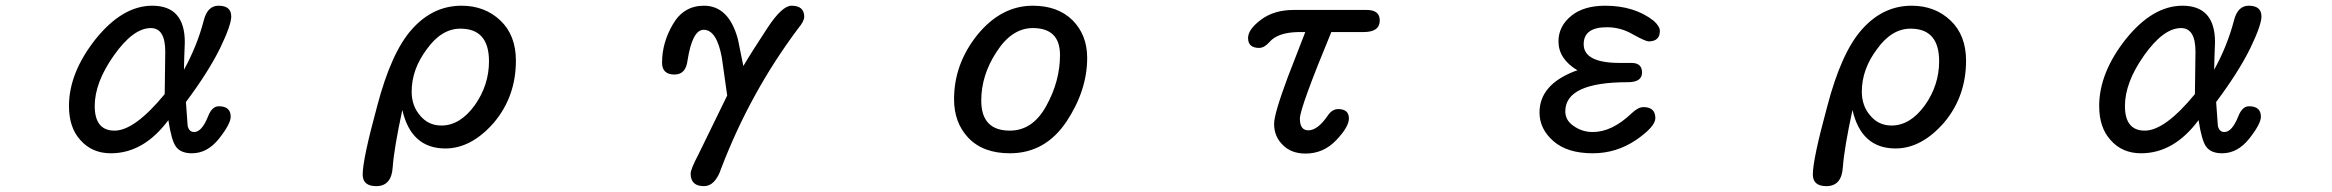

<svg xmlns="http://www.w3.org/2000/svg" viewBox="-20 -507 8040 662"><path d="M256.8 -24.4Q217.8 -67.4 217.8 -141.6Q217.8 -255.9 309.6 -372.1Q402.3 -487.3 504.9 -487.3Q617.2 -487.3 617.2 -361.3L615.2 -306.6L614.3 -266.6Q659.2 -347.7 682.6 -436.5Q695.3 -487.3 733.4 -487.3Q777.3 -487.3 777.3 -450.2Q777.3 -420.9 739.3 -341.8Q699.2 -259.8 621.1 -155.3L627 -73.2Q631.8 -51.8 649.4 -51.8Q675.8 -51.8 697.3 -105.5Q710.9 -140.6 734.4 -140.6Q775.4 -140.6 775.4 -104.5Q775.4 -80.1 735.4 -29.3Q695.3 21.5 641.6 21.5Q603.5 21.5 586.9 -1Q571.3 -21.5 560.5 -92.8Q475.6 21.5 362.3 21.5Q296.9 21.5 256.8 -24.4ZM547.9 -182.6 549.8 -329.1Q549.8 -410.2 500 -410.2Q439.5 -410.2 373 -316.4Q306.6 -222.7 306.6 -141.6Q306.6 -56.6 375 -56.6Q444.3 -56.6 547.9 -182.6Z M1230.5 94.7Q1230.5 42 1280.3 -140.6Q1329.1 -327.1 1400.4 -406.2Q1472.7 -487.3 1571.3 -487.3Q1651.4 -487.3 1705.1 -436.5Q1758.8 -385.7 1758.8 -297.9Q1758.8 -174.8 1683.6 -85Q1605.5 4.9 1515.6 4.9Q1397.5 4.9 1367.2 -127.9Q1338.9 2.9 1334 69.3Q1330.1 134.8 1277.3 134.8Q1230.5 134.8 1230.5 94.7ZM1617.2 -144.5Q1666 -213.9 1666 -295.9Q1666 -408.2 1567.4 -408.2Q1502 -408.2 1451.2 -336.9Q1399.4 -267.6 1399.4 -191.4Q1399.4 -141.6 1428.7 -108.4Q1457 -74.2 1502 -74.2Q1566.4 -74.2 1617.2 -144.5Z M2361.3 91.8Q2361.3 76.2 2387.7 26.4L2487.3 -177.7L2468.8 -308.6Q2451.2 -404.3 2406.2 -404.3Q2367.2 -404.3 2350.6 -298.8Q2344.7 -250 2305.7 -250Q2262.7 -250 2262.7 -291Q2262.7 -359.4 2299.8 -422.9Q2336.9 -487.3 2407.2 -487.3Q2493.2 -487.3 2524.4 -371.1L2543 -279.3Q2569.3 -324.2 2627 -412.1Q2676.8 -487.3 2709 -487.3Q2752.9 -487.3 2752.9 -449.2Q2752.9 -433.6 2731.4 -408.2Q2566.4 -187.5 2466.8 73.2Q2446.3 134.8 2407.2 134.8Q2361.3 134.8 2361.3 91.8Z M3318.4 -32.2Q3269.5 -84 3269.5 -165Q3269.5 -287.1 3350.6 -387.7Q3432.6 -487.3 3541 -487.3Q3627 -487.3 3677.7 -437.5Q3728.5 -386.7 3728.5 -307.6Q3728.5 -195.3 3657.2 -87.9Q3584 21.5 3461.9 21.5Q3369.1 21.5 3318.4 -32.2ZM3587.9 -142.6Q3634.8 -227.5 3634.8 -317.4Q3634.8 -410.2 3541 -410.2Q3468.8 -410.2 3416 -328.1Q3363.3 -248 3363.3 -160.2Q3363.3 -56.6 3461.9 -56.6Q3541 -56.6 3587.9 -142.6Z M4403.3 -6.8Q4373 -36.1 4373 -80.1Q4373 -114.3 4419.9 -240.2L4480.5 -396.5H4458Q4384.8 -395.5 4356.4 -361.3Q4338.9 -341.8 4321.3 -341.8Q4283.2 -341.8 4283.2 -376Q4283.2 -405.3 4327.1 -438.5Q4372.1 -472.7 4440.4 -472.7H4692.4Q4737.3 -472.7 4737.3 -436.5Q4737.3 -396.5 4681.6 -396.5H4570.3Q4461.9 -134.8 4461.9 -97.7Q4461.9 -57.6 4491.2 -57.6Q4522.5 -57.6 4556.6 -106.4Q4572.3 -130.9 4593.8 -130.9Q4630.9 -130.9 4630.9 -98.6Q4630.9 -69.3 4586.9 -23.4Q4543 22.5 4481.4 22.5Q4432.6 22.5 4403.3 -6.8Z M5335.9 -20.5Q5288.1 -62.5 5288.1 -119.1Q5288.1 -214.8 5410.2 -261.7L5418.9 -264.6Q5353.5 -303.7 5353.5 -364.3Q5353.5 -417 5398.4 -453.1Q5441.4 -487.3 5514.6 -487.3Q5615.2 -487.3 5681.6 -435.5Q5703.1 -416 5703.1 -400.4Q5703.1 -364.3 5664.1 -364.3Q5654.3 -364.3 5611.3 -387.7Q5569.3 -413.1 5520.5 -413.1Q5440.4 -413.1 5440.4 -354.5Q5440.4 -290 5565.4 -290H5605.5Q5641.6 -290 5641.6 -256.8Q5641.6 -223.6 5592.8 -223.6Q5377 -223.6 5377 -123Q5377 -91.8 5406.2 -72.3Q5435.5 -51.8 5471.7 -51.8Q5538.1 -51.8 5605.5 -116.2Q5627.9 -137.7 5646.5 -137.7Q5687.5 -137.7 5687.5 -99.6Q5687.5 -70.3 5621.1 -24.4Q5552.7 21.5 5471.7 21.5Q5383.8 21.5 5335.9 -20.5Z M6230.5 94.7Q6230.5 42 6280.3 -140.6Q6329.1 -327.1 6400.4 -406.2Q6472.7 -487.3 6571.3 -487.3Q6651.4 -487.3 6705.1 -436.5Q6758.8 -385.7 6758.8 -297.9Q6758.8 -174.8 6683.6 -85Q6605.5 4.9 6515.6 4.9Q6397.5 4.9 6367.2 -127.9Q6338.9 2.9 6334 69.3Q6330.1 134.8 6277.3 134.8Q6230.5 134.8 6230.5 94.7ZM6617.2 -144.5Q6666 -213.9 6666 -295.9Q6666 -408.2 6567.4 -408.2Q6502 -408.2 6451.2 -336.9Q6399.4 -267.6 6399.4 -191.4Q6399.4 -141.6 6428.7 -108.4Q6457 -74.2 6502 -74.2Q6566.4 -74.2 6617.2 -144.5Z M7256.8 -24.4Q7217.8 -67.4 7217.8 -141.6Q7217.8 -255.9 7309.6 -372.1Q7402.3 -487.3 7504.9 -487.3Q7617.2 -487.3 7617.2 -361.3L7615.2 -306.6L7614.3 -266.6Q7659.2 -347.7 7682.6 -436.5Q7695.3 -487.3 7733.4 -487.3Q7777.3 -487.3 7777.3 -450.2Q7777.3 -420.9 7739.3 -341.8Q7699.2 -259.8 7621.1 -155.3L7627 -73.2Q7631.8 -51.8 7649.4 -51.8Q7675.8 -51.8 7697.3 -105.5Q7710.9 -140.6 7734.4 -140.6Q7775.4 -140.6 7775.4 -104.5Q7775.4 -80.1 7735.4 -29.3Q7695.3 21.5 7641.6 21.5Q7603.5 21.5 7586.9 -1Q7571.3 -21.5 7560.5 -92.8Q7475.6 21.5 7362.3 21.5Q7296.9 21.5 7256.8 -24.4ZM7547.9 -182.6 7549.8 -329.1Q7549.8 -410.2 7500 -410.2Q7439.5 -410.2 7373 -316.4Q7306.6 -222.7 7306.6 -141.6Q7306.6 -56.6 7375 -56.6Q7444.3 -56.6 7547.9 -182.6Z"/></svg>

Font: jf-openhuninn-1.1
Style: Regular
Weight: 400
Designer: [Kosugi Maru]
      Designed by Motoya company      

      [Varela Round]
      Joe Prince(Latin component); Avraham Co
Foundry: justfont CO.,LTD.
Version: 1.1